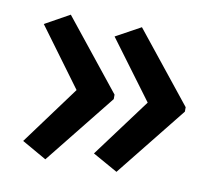

<svg xmlns="http://www.w3.org/2000/svg" viewBox="-56 -543 629 553"><g transform="rotate(10 258.5 -266.5)"><path d="M481 -260V-273L317 -478L244 -438L371 -267L244 -96L317 -55ZM273 -260V-273L109 -478L37 -438L163 -267L37 -96L109 -55Z"/></g></svg>

Font: Noto Sans Lao SemiCondensed Medium
Style: Regular
Weight: 500
Width: 4
Designer: Monotype Design Team
Foundry: Monotype Imaging Inc.
Version: Version 2.003